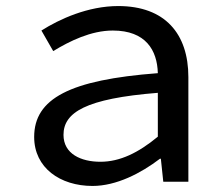

<svg xmlns="http://www.w3.org/2000/svg" viewBox="-20 -601 740 635"><path d="M93 -148C93 -46 179 14 286 14C365 14 446 -28 509 -76H512L520 0H603V-346C603 -489 526 -581 371 -581C271 -581 177 -538 117 -500L156 -432C210 -465 281 -500 353 -500C462 -500 500 -435 502 -359C211 -337 93 -275 93 -148ZM502 -149C438 -96 377 -66 312 -66C248 -66 190 -92 190 -155C190 -229 263 -275 502 -294Z"/></svg>

Font: Kawkab Mono Light
Style: Bold
Weight: 400
Monospace: yes
Designer: Abdullah Arif
Foundry: Abdullah Arif
Version: Version 1.000;PS 000.500;hotconv 1.0.88;makeotf.lib2.5.64775